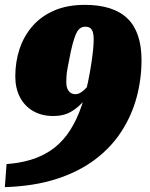

<svg xmlns="http://www.w3.org/2000/svg" viewBox="-37 -676 617 791"><path d="M313 -656Q240 -656 186 -632.5Q132 -609 96.5 -568Q61 -527 43.5 -474Q26 -421 26 -361Q26 -313 45 -276Q64 -239 99.5 -218.5Q135 -198 183 -198Q226 -198 257 -216.5Q288 -235 311.5 -264Q335 -293 353 -325L356 -361Q339 -337 325 -321Q311 -305 298.5 -296.5Q286 -288 273 -288Q262 -288 253.5 -294Q245 -300 240.5 -311Q236 -322 236 -338Q236 -350 237 -363.5Q238 -377 241 -393.5Q244 -410 248 -430Q255 -468 262 -494Q269 -520 276 -536Q283 -552 292.5 -559Q302 -566 314 -566Q327 -566 334.5 -560.5Q342 -555 345.5 -543.5Q349 -532 349 -514Q349 -496 346.5 -470.5Q344 -445 339 -412.5Q334 -380 326 -340Q311 -267 289 -212.5Q267 -158 238 -119.5Q209 -81 171.5 -56Q134 -31 89 -17.5Q44 -4 -10 0L-17 95Q104 91 196.5 61Q289 31 355.5 -19.5Q422 -70 464 -135.5Q506 -201 526 -275.5Q546 -350 546 -429Q546 -486 531.5 -529Q517 -572 488 -600Q459 -628 415 -642Q371 -656 313 -656Z"/></svg>

Font: Roboto Serif 20pt Black
Style: Italic
Weight: 900
Italic angle: -10°
Version: Version 1.008